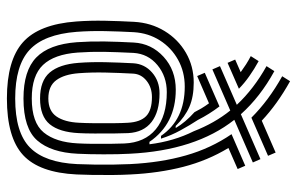

<svg xmlns="http://www.w3.org/2000/svg" viewBox="-172 -678 860 556"><g transform="rotate(90 258.0 -400.0)"><path d="M320.8 -698Q270.8 -748.2 200.8 -787.2L215.2 -810Q281.8 -773 329.5 -728L421.8 -768.2L431.2 -746.2ZM265.2 -38Q184.5 -38 146.4 -75.1Q108.2 -112.2 102.2 -192.8Q99.5 -231.5 100.1 -272.5Q100.8 -313.5 103.2 -357.2Q106 -408.5 144.6 -443.8Q183.2 -479 239.8 -479Q338.5 -479 390.8 -402.8H397.8Q389 -473.5 360 -531.2Q336.5 -591.5 300 -636.8L181 -585L171.5 -607L283.5 -655.8Q237.2 -705.2 171.5 -741.8L186 -764.5Q260.5 -723.8 310.8 -667.5L440.8 -724.2L450.5 -702.2L327 -648.5Q415.8 -536 425.2 -345.8Q427 -313.5 426.9 -269.9Q426.8 -226.2 425.2 -194.5Q421.5 -117.8 386.8 -77.9Q352 -38 265.2 -38ZM162 -629 152.5 -651 189 -667Q177.5 -675.2 165.9 -682.8Q154.2 -690.2 142.5 -696.2L157 -719Q180 -706.5 200.2 -692.2Q220.5 -678 237 -661.8ZM265.2 10Q154.5 10 102.4 -36.4Q50.2 -82.8 42.2 -191Q39.2 -231.5 40.1 -274.5Q41 -317.5 43.2 -358Q46 -407.5 69.9 -446.6Q93.8 -485.8 132.8 -508.4Q171.8 -531 219.2 -531Q260.2 -531 289.1 -518.5Q318 -506 344.8 -478.8H350.8Q334 -507.2 304.8 -533.2Q300 -542.8 293.9 -553.1Q287.8 -563.5 279.2 -575.2L200.2 -541L190.8 -563L288.2 -605.5Q310.8 -575.8 327.5 -542.8Q342 -520.8 357.1 -493.2Q372.2 -465.8 381.5 -436.2H373.5Q326.5 -505 230.8 -505Q188 -505 153.1 -485.6Q118.2 -466.2 97 -433Q75.8 -399.8 73.2 -357.5Q71 -316.8 70.1 -274.4Q69.2 -232 72.2 -191.8Q79.5 -97.2 124.5 -55.6Q169.5 -14 265.2 -14Q364.2 -14 407.5 -57Q450.8 -100 455.2 -193.2Q456.2 -214.5 456.6 -243.1Q457 -271.8 456.6 -299.6Q456.2 -327.5 455.2 -346.8Q450.8 -435.8 430.1 -508.2Q409.5 -580.8 368.5 -640.5L460 -680.2L469.5 -658.2L408.5 -631.5Q445 -571.2 463.1 -500.9Q481.2 -430.5 485.2 -348Q486.5 -325.2 486.8 -294.5Q487 -263.8 486.5 -235.5Q486 -207.2 485.2 -192Q480 -83.8 429.1 -36.9Q378.2 10 265.2 10ZM265.2 -62Q335.2 -62 363.6 -96.6Q392 -131.2 395.2 -195.2Q396.2 -213 396.5 -237.9Q396.8 -262.8 396.5 -287.6Q396.2 -312.5 395.5 -330Q393 -389.2 354.4 -421.1Q315.8 -453 246.8 -453Q201.2 -453 168.5 -425.9Q135.8 -398.8 133.2 -356.5Q130.8 -308.2 130.1 -271Q129.5 -233.8 132.2 -195Q137.2 -127 168.1 -94.5Q199 -62 265.2 -62ZM265.2 -86Q214 -86 190.1 -113.9Q166.2 -141.8 162 -197.5Q159.2 -234.5 160.1 -274.9Q161 -315.2 163.2 -356Q165.2 -388.8 190 -410.4Q214.8 -432 250.2 -432Q303.2 -432 333.1 -409Q363 -386 365.5 -341.2Q366.2 -327.2 366.5 -299.6Q366.8 -272 366.6 -243.5Q366.5 -215 365.5 -198.2Q362.8 -142.2 339.8 -114.1Q316.8 -86 265.2 -86ZM265.2 -110Q301 -110 317.2 -133.4Q333.5 -156.8 335.5 -199Q336.5 -216 336.8 -243.5Q337 -271 336.8 -298Q336.5 -325 335.5 -340.5Q333.5 -376.2 316.4 -393.1Q299.2 -410 261.2 -410Q233.5 -410 214 -394.5Q194.5 -379 193.2 -355.5Q191 -316 190.1 -275.5Q189.2 -235 192 -198.2Q195.2 -156.2 212.1 -133.1Q229 -110 265.2 -110Z"/></g></svg>

Font: Big Shoulders Inline Text Black
Style: Regular
Weight: 900
Designer: Patric King
Foundry: XO Type Co
Version: Version 1.000